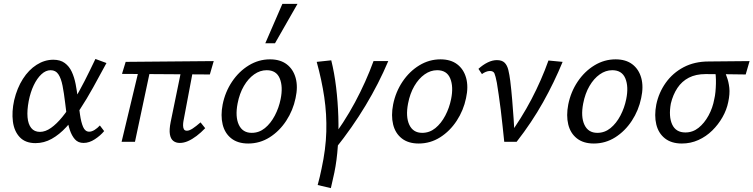

<svg xmlns="http://www.w3.org/2000/svg" viewBox="-20 -731 3885 990"><path d="M163 7Q111 7 82 -23.5Q53 -54 46.5 -104.5Q40 -155 53 -214Q68 -277 98 -324Q128 -371 169 -397Q210 -423 255 -423Q291 -423 314 -406Q337 -389 350 -361Q363 -333 370 -297.5Q377 -262 381 -224Q387 -180 392.5 -140.5Q398 -101 408.5 -76.5Q419 -52 440 -52Q453 -52 467.5 -61Q482 -70 495 -84L517 -55Q498 -32 469 -13Q440 6 411 6Q383 6 366.5 -12.5Q350 -31 340 -61Q330 -91 325 -127.5Q320 -164 316 -200Q310 -251 302.5 -289Q295 -327 281 -348Q267 -369 241 -369Q216 -369 193.5 -348Q171 -327 154 -291.5Q137 -256 128 -210Q119 -162 122 -126.5Q125 -91 141 -71Q157 -51 186 -51Q214 -51 243 -71.5Q272 -92 301 -127.5Q330 -163 359 -210.5Q388 -258 416 -313Q444 -368 472 -427L529 -406Q494 -341 460.5 -280.5Q427 -220 392.5 -167.5Q358 -115 322 -76Q286 -37 246.5 -15Q207 7 163 7Z M907 6Q887 6 873.5 -4.5Q860 -15 856 -38.5Q852 -62 860 -102L923 -409H983L926 -107Q924 -96 924 -84.5Q924 -73 928 -65Q932 -57 944 -57Q956 -57 973 -68Q990 -79 1014 -100L1038 -70Q1016 -47 993.5 -30Q971 -13 949.5 -3.5Q928 6 907 6ZM607 0 705 -409H763L676 0ZM1062 -347 609 -350 628 -412 1082 -416Z M1260 9Q1206 9 1172.5 -17.5Q1139 -44 1128 -89.5Q1117 -135 1128 -192Q1141 -257 1176.5 -310Q1212 -363 1263 -394Q1314 -425 1372 -425Q1425 -425 1458.5 -399.5Q1492 -374 1504.5 -329Q1517 -284 1504 -225Q1491 -162 1456 -108.5Q1421 -55 1370.5 -23Q1320 9 1260 9ZM1278 -46Q1316 -46 1346 -70.5Q1376 -95 1397 -135Q1418 -175 1427 -220Q1440 -284 1422.5 -326.5Q1405 -369 1355 -369Q1321 -369 1290.5 -347.5Q1260 -326 1237.5 -287.5Q1215 -249 1205 -197Q1192 -129 1211.5 -87.5Q1231 -46 1278 -46ZM1348 -508 1436 -711H1514L1398 -508Z M1709 36 1676 4Q1754 -98 1810.5 -203.5Q1867 -309 1906 -416H1982Q1933 -300 1865 -187Q1797 -74 1709 36ZM1686 239 1618 223Q1624 201 1629 180Q1634 159 1638 139Q1660 38 1662.5 -52Q1665 -142 1652 -230Q1639 -318 1613 -412L1688 -420Q1704 -356 1713 -281.5Q1722 -207 1724.5 -129.5Q1727 -52 1722 22Q1717 96 1704 159Q1699 182 1694.5 201.5Q1690 221 1686 239Z M2139 9Q2085 9 2051.5 -17.5Q2018 -44 2007 -89.5Q1996 -135 2007 -192Q2020 -257 2055.5 -310Q2091 -363 2142 -394Q2193 -425 2251 -425Q2304 -425 2337.5 -399.5Q2371 -374 2383.5 -329Q2396 -284 2383 -225Q2370 -162 2335 -108.5Q2300 -55 2249.5 -23Q2199 9 2139 9ZM2157 -46Q2195 -46 2225 -70.5Q2255 -95 2276 -135Q2297 -175 2306 -220Q2319 -284 2301.5 -326.5Q2284 -369 2234 -369Q2200 -369 2169.5 -347.5Q2139 -326 2116.5 -287.5Q2094 -249 2084 -197Q2071 -129 2090.5 -87.5Q2110 -46 2157 -46Z M2580 0Q2576 -38 2571.5 -80.5Q2567 -123 2562 -164.5Q2557 -206 2551.5 -242Q2546 -278 2542 -304Q2535 -340 2529.5 -352.5Q2524 -365 2506 -365Q2496 -365 2485 -360.5Q2474 -356 2465 -349L2447 -376Q2470 -397 2494.5 -409Q2519 -421 2542 -421Q2568 -421 2581.5 -408Q2595 -395 2601 -370.5Q2607 -346 2611 -314Q2617 -265 2621 -215.5Q2625 -166 2628.5 -117Q2632 -68 2633 -19L2599 -25Q2669 -121 2720.5 -219.5Q2772 -318 2808 -419L2881 -412Q2838 -307 2780 -203.5Q2722 -100 2644 0Z M3042 9Q2988 9 2954.5 -17.5Q2921 -44 2910 -89.5Q2899 -135 2910 -192Q2923 -257 2958.5 -310Q2994 -363 3045 -394Q3096 -425 3154 -425Q3207 -425 3240.5 -399.5Q3274 -374 3286.5 -329Q3299 -284 3286 -225Q3273 -162 3238 -108.5Q3203 -55 3152.5 -23Q3102 9 3042 9ZM3060 -46Q3098 -46 3128 -70.5Q3158 -95 3179 -135Q3200 -175 3209 -220Q3222 -284 3204.5 -326.5Q3187 -369 3137 -369Q3103 -369 3072.5 -347.5Q3042 -326 3019.5 -287.5Q2997 -249 2987 -197Q2974 -129 2993.5 -87.5Q3013 -46 3060 -46Z M3496 9Q3442 9 3408.5 -17.5Q3375 -44 3364 -89.5Q3353 -135 3364 -192Q3377 -254 3413 -304.5Q3449 -355 3505 -384.5Q3561 -414 3634 -414L3845 -416L3825 -347Q3765 -348 3713 -348.5Q3661 -349 3618 -349Q3568 -349 3532 -330.5Q3496 -312 3473 -277.5Q3450 -243 3439 -197Q3427 -130 3446 -89Q3465 -48 3514 -48Q3552 -48 3582 -72Q3612 -96 3633.5 -135.5Q3655 -175 3663 -220Q3667 -236 3669 -257Q3671 -278 3671.5 -300Q3672 -322 3670.5 -340.5Q3669 -359 3666 -369L3711 -380Q3718 -359 3727.5 -334.5Q3737 -310 3740.5 -278.5Q3744 -247 3735 -205Q3727 -165 3705.5 -127Q3684 -89 3652.5 -58Q3621 -27 3581 -9Q3541 9 3496 9Z"/></svg>

Font: Ysabeau Infant Medium
Style: Italic
Weight: 500
Italic angle: -12°
Designer: Christian Thalmann (Catharsis Fonts)
Version: Version 2.001;gftools[0.9.30]; featfreeze: ss01,ss02,lnum